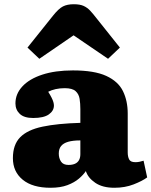

<svg xmlns="http://www.w3.org/2000/svg" viewBox="-20 -874 716 908"><path d="M219 14Q134 14 87.5 -24Q41 -62 41 -126Q41 -190 75.5 -225Q110 -260 181 -275Q252 -290 360 -293V-358Q360 -384 356.5 -406.5Q353 -429 337.5 -443Q322 -457 286 -457Q263 -457 243 -452.5Q223 -448 208 -440Q218 -424 224 -412Q230 -400 232.5 -391Q235 -382 235 -375Q235 -350 211 -333Q187 -316 137 -316Q94 -316 73.5 -335.5Q53 -355 53 -385Q53 -430 86 -465.5Q119 -501 180 -521Q241 -541 325 -541Q426 -541 482.5 -515Q539 -489 561.5 -443Q584 -397 584 -337V-153Q584 -134 590.5 -120.5Q597 -107 620 -107Q631 -107 640 -109Q649 -111 659 -114L676 -35Q653 -18 612 -2Q571 14 521 14Q465 14 430.5 -9.5Q396 -33 386 -65Q375 -48 353.5 -29.5Q332 -11 299 1.5Q266 14 219 14ZM304 -94Q322 -94 334.5 -99.5Q347 -105 353.5 -116.5Q360 -128 360 -145V-210Q325 -210 302.5 -203.5Q280 -197 269 -183.5Q258 -170 258 -148Q258 -126 268.5 -110Q279 -94 304 -94ZM166 -596 110 -649 230 -799Q257 -833 277.5 -843.5Q298 -854 329 -854Q358 -854 375.5 -846Q393 -838 406.5 -823.5Q420 -809 437 -787L547 -649L491 -596L328 -707Z"/></svg>

Font: Literata Variable Black
Style: Regular
Weight: 900
Designer: Latin by Veronika Burian and Jose Scaglione. Greek by Irene Vlachou. Cyrillic by Vera Evstafieva.
Foundry: TypeTogether
Version: Version 3.021